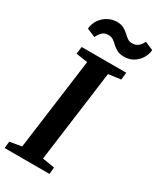

<svg xmlns="http://www.w3.org/2000/svg" viewBox="-244 -1054 944 1132"><g transform="rotate(30 228.0 -488.0)"><path d="M-3.5 0 0.9 -46.1 81.3 -59.5 164.3 -682.2 85.4 -693.6 91.8 -743H395.3L389.9 -693.6L305.9 -682.2L223.2 -59.5L305.6 -46.1L301.9 0ZM69.7 -855.4Q72.5 -891 91.4 -918Q110.3 -945 139 -960.4Q167.6 -975.8 198.7 -975.8Q227.1 -975.8 245.6 -965.9Q264.2 -956 277.8 -943Q291.3 -929.9 304.9 -920.1Q318.4 -910.2 336.9 -910.2Q362.1 -910.2 377.9 -923.3Q393.7 -936.4 404.2 -959.2L460.9 -935Q459.1 -905.5 442.8 -878.7Q426.5 -851.9 399.1 -834.9Q371.6 -817.9 336 -817.9Q306.1 -817.9 287.7 -827.8Q269.3 -837.7 255.9 -850.7Q242.5 -863.7 228.3 -873.6Q214.1 -883.5 192.4 -883.5Q168.8 -883.5 153.5 -869.3Q138.2 -855.2 126.9 -831.2Z"/></g></svg>

Font: Merriweather 7pt Light
Style: Italic
Weight: 300
Italic angle: -7.8°
Designer: Eben Sorkin
Foundry: Eben Sorkin
Version: Version 2.200;gftools[0.9.31]